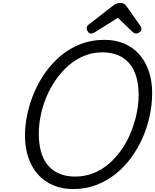

<svg xmlns="http://www.w3.org/2000/svg" viewBox="-20 -1267 1055 1306"><path d="M477 19Q403 19 342.5 -6.5Q282 -32 239 -79.5Q196 -127 173 -194.5Q150 -262 150 -345Q150 -416 166 -491Q182 -566 213 -639Q244 -712 290 -776Q336 -840 396 -890Q456 -940 530 -968Q604 -996 691 -996Q765 -996 825 -970.5Q885 -945 927 -897.5Q969 -850 992 -783.5Q1015 -717 1015 -634Q1015 -558 998.5 -480.5Q982 -403 950 -330Q918 -257 871.5 -193.5Q825 -130 765 -82.5Q705 -35 633 -8Q561 19 477 19ZM491 -66Q559 -66 617 -89.5Q675 -113 723 -155Q771 -197 808.5 -251.5Q846 -306 871 -368.5Q896 -431 909.5 -495Q923 -559 923 -621Q923 -691 907 -745Q891 -799 859.5 -836Q828 -873 782.5 -892Q737 -911 676 -911Q610 -911 552 -887Q494 -863 446 -821Q398 -779 360 -724.5Q322 -670 296 -608Q270 -546 257 -482.5Q244 -419 244 -358Q244 -288 259.5 -233.5Q275 -179 306.5 -142Q338 -105 384 -85.5Q430 -66 491 -66ZM599 -1039Q587 -1039 578.5 -1051Q570 -1063 570 -1074Q570 -1084 573.5 -1089Q577 -1094 581 -1098L743 -1224Q758 -1237 771.5 -1242Q785 -1247 801 -1247Q814 -1247 824.5 -1240.5Q835 -1234 843 -1221L935 -1091Q940 -1084 941 -1078.5Q942 -1073 942 -1068Q942 -1056 929 -1047.5Q916 -1039 907 -1039Q897 -1039 889.5 -1044Q882 -1049 875 -1056L782 -1146L629 -1050Q622 -1046 614.5 -1042.5Q607 -1039 599 -1039Z"/></svg>

Font: Playwrite IE
Style: Regular
Weight: 400
Designer: Veronika Burian, José Scaglione
Foundry: TypeTogether
Version: Version 1.002